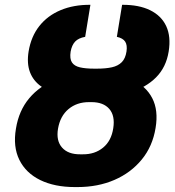

<svg xmlns="http://www.w3.org/2000/svg" viewBox="-20 -757 717 787"><path d="M364.3 -457.5H375.5Q461.4 -457.5 519.8 -431.2Q578.1 -404.8 604 -354.7Q629.9 -304.7 617.7 -232.4Q605.5 -157.2 561 -103Q516.6 -48.8 449 -19.5Q381.3 9.8 297.4 9.8H287.1Q203.6 9.8 144.8 -19Q85.9 -47.9 59.3 -101.8Q32.7 -155.8 45.4 -230Q57.1 -303.2 99.6 -354Q142.1 -404.8 209.7 -431.2Q277.3 -457.5 364.3 -457.5ZM355 -338.4H344.7Q294.9 -338.4 260.7 -309.8Q226.6 -281.2 217.8 -229.5Q209.5 -180.2 234.4 -152.1Q259.3 -124 309.1 -124.5H319.3Q368.7 -124 402.6 -151.9Q436.5 -179.7 444.3 -231.9Q452.1 -282.7 428 -310.5Q403.8 -338.4 355 -338.4ZM365.7 -475.6H377.9Q413.6 -475.6 438.7 -481.2Q463.9 -486.8 479 -502Q494.1 -517.1 498.5 -545.9Q502.4 -571.8 493.2 -586.2Q483.9 -600.6 459 -606L480.5 -737.3Q549.3 -737.8 595.5 -715.1Q641.6 -692.4 661.4 -649.7Q681.2 -606.9 671.4 -545.9Q661.1 -481.4 619.6 -439.7Q578.1 -397.9 511.2 -377.7Q444.3 -357.4 357.9 -357.4H345.7Q280.8 -357.4 231 -368.7Q181.2 -379.9 148.7 -402.8Q116.2 -425.8 102.8 -461.4Q89.4 -497.1 97.2 -545.9Q107.4 -607.4 141.1 -650.1Q174.8 -692.9 228.3 -715.3Q281.7 -737.8 350.6 -737.3L329.1 -606Q301.8 -601.1 288.1 -586.7Q274.4 -572.3 269.5 -545.4Q265.1 -516.1 274.9 -501.2Q284.7 -486.3 307.6 -481Q330.6 -475.6 365.7 -475.6Z"/></svg>

Font: Inter 18pt ExtraBold
Style: Italic
Weight: 800
Italic angle: -9.3988°
Designer: Rasmus Andersson
Foundry: rsms
Version: Version 4.001;git-66647c0bb